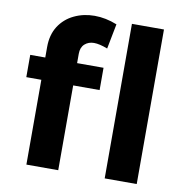

<svg xmlns="http://www.w3.org/2000/svg" viewBox="-83 -828 878 908"><g transform="rotate(10 356.0 -374.5)"><path d="M255.9 -559.1V-514.2H382.8V-407.2H255.9V0H103V-407.2H30.8V-514.2H103V-564.9Q103 -623 129.4 -664.6Q156.2 -706.1 201.2 -727.5Q246.1 -749 299.3 -749Q352.5 -749 407.2 -727.1L383.8 -606.9Q344.7 -622.1 318.4 -622.1Q292 -622.1 273.9 -606Q255.9 -589.8 255.9 -559.1ZM479 -742.2H632.8V0H479Z"/></g></svg>

Font: Montserrat-SemiBold
Style: Regular
Weight: 600
Designer: Julieta Ulanovsky
Foundry: Julieta Ulanovsky
Version: Version 6.001